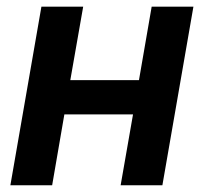

<svg xmlns="http://www.w3.org/2000/svg" viewBox="-20 -548 627 568"><path d="M460.4 0 552.2 -528.3H428.7L391.1 -311H188L226.1 -528.3H102.5L10.7 0H134.3L170.4 -209.5H373.5L336.9 0Z"/></svg>

Font: Roboto Mono SemiBold
Style: Italic
Weight: 600
Italic angle: -10°
Monospace: yes
Designer: Google
Version: Version 3.000